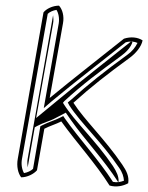

<svg xmlns="http://www.w3.org/2000/svg" viewBox="-20 -625 525 680"><path d="M43 -63C38 -36 44 -11 55 3C77 3 100 -9 111 -22L137 -169C156 -179 178 -185 197 -195C250 -121 319 -46 368 32C391 39 416 34 434 24C438 0 428 -20 413 -42C352 -132 279 -200 240 -261C303 -318 361 -363 439 -420C461 -436 481 -460 485 -482C468 -493 444 -496 419 -488C334 -420 242 -349 156 -278L203 -542C208 -568 201 -592 189 -605C167 -605 144 -594 134 -581ZM58 -63 149 -576C156 -583 168 -588 180 -590C187 -579 191 -561 188 -542L135 -242L164 -267C248 -337 341 -408 425 -475C442 -480 456 -478 467 -473C460 -458 447 -442 431 -431C353 -374 295 -329 231 -271L220 -262L226 -251C267 -188 341 -121 401 -32C414 -14 418 1 419 15C406 20 393 22 380 19C329 -60 261 -133 210 -205L204 -214L192 -208C175 -199 152 -193 131 -182L123 -178L97 -27C90 -20 77 -14 65 -12C58 -24 54 -43 58 -63ZM78 -63C76 -52 77 -42 78 -32L103 -174L110 -178C134 -191 158 -197 171 -204L213 -226L231 -200C281 -129 349 -58 398 19H400C401 0 393 -17 380 -37C320 -126 246 -193 206 -256L203 -261L208 -267C271 -325 331 -370 409 -427C426 -439 444 -458 449 -476C445 -477 444 -478 444 -478C360 -411 270 -341 187 -272L108 -207L168 -542C170 -552 169 -562 168 -571Z"/></svg>

Font: Snowfall
Style: EcoObl
Weight: 400
Designer: Jasper
Foundry: Cannot Into Space Fonts
Version: Version 0.9